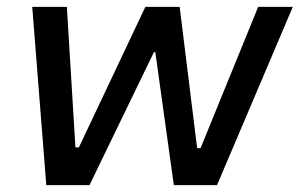

<svg xmlns="http://www.w3.org/2000/svg" viewBox="-20 -540 874 560"><path d="M115 0H241L429 -388H433L487 0H613L834 -520H733L565 -108H555L504 -520H404L210 -110H200L175 -520H74Z"/></svg>

Font: Fixel Display 20240404 Medium
Style: Italic
Weight: 500
Italic angle: -10°
Designer: AlfaBravo + MacPaw
Foundry: Kyrylo Tkachov, Marchela Mozhyna, Serhii Makarenko, Maria Weinstein, Zakhar Kryvoshyya
Version: Version 1.211;Glyphs 3.2 (3225)